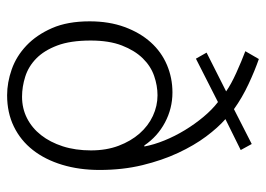

<svg xmlns="http://www.w3.org/2000/svg" viewBox="-124 -616 748 540"><g transform="rotate(90 250.0 -346.0)"><path d="M240 -457Q285 -457 324.5 -436Q364 -415 389 -378H392Q387 -405 375 -434.5Q363 -464 346 -492Q329 -520 308.5 -544.5Q288 -569 267 -585L145 -523L128 -553L237 -608Q217 -622 185 -636.5Q153 -651 124 -662L146 -700Q178 -689 216.5 -671Q255 -653 287 -630L385 -680L402 -649L315 -606Q339 -585 364 -551.5Q389 -518 410 -473Q431 -428 444.5 -372.5Q458 -317 458 -252Q458 -195 443.5 -147Q429 -99 402 -64.5Q375 -30 336 -11Q297 8 248 8Q212 8 175 -5Q138 -18 108 -46.5Q78 -75 59 -118.5Q40 -162 40 -224Q40 -279 56 -322.5Q72 -366 99 -396Q126 -426 162.5 -441.5Q199 -457 240 -457ZM248 -415Q221 -415 193.5 -405.5Q166 -396 144 -373.5Q122 -351 108 -315Q94 -279 94 -227Q94 -170 108 -133Q122 -96 144.5 -74Q167 -52 195.5 -43Q224 -34 252 -34Q285 -34 312.5 -48Q340 -62 360 -87.5Q380 -113 391.5 -148.5Q403 -184 403 -228Q403 -271 390 -305.5Q377 -340 355.5 -364.5Q334 -389 306 -402Q278 -415 248 -415Z"/></g></svg>

Font: Mukta Vaani ExtraLight
Style: Regular
Weight: 275
Designer: Noopur Datye, Girish Dalvi, Yashodeep Gholap, Pallavi Karambelkar
Foundry: Ek Type
Version: Version 2.538;PS 1.000;hotconv 16.6.51;makeotf.lib2.5.65220;